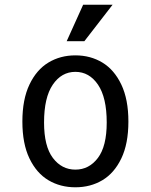

<svg xmlns="http://www.w3.org/2000/svg" viewBox="-20 -785 640 815"><path d="M300 -480Q241 -480 204 -425.5Q167 -371 167 -265Q167 -164 204.5 -114.5Q242 -65 300 -65Q358 -65 395.5 -114.5Q433 -164 433 -265Q433 -371 396 -425.5Q359 -480 300 -480ZM300 -550Q364 -550 414.5 -519.5Q465 -489 495 -426Q525 -363 525 -269Q525 -175 495 -112.5Q465 -50 414.5 -20Q364 10 300 10Q236 10 185.5 -20Q135 -50 105 -112.5Q75 -175 75 -269Q75 -363 105 -426Q135 -489 185.5 -519.5Q236 -550 300 -550ZM333 -765H458L338 -610H263Z"/></svg>

Font: Sligoil Micro
Style: Regular
Weight: 400
Designer: Ariel Martín Pérez
Foundry: Igor Stepanchenko
Version: Version 1.001